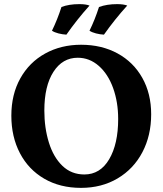

<svg xmlns="http://www.w3.org/2000/svg" viewBox="-20 -902 788 931"><path d="M35 -341Q35 -444 78.5 -522Q122 -600 199 -642.5Q276 -685 373 -685Q473 -685 550 -643Q627 -601 670 -524.5Q713 -448 713 -348Q713 -245 670.5 -164Q628 -83 550.5 -37Q473 9 373 9Q271 9 194.5 -35.5Q118 -80 76.5 -159.5Q35 -239 35 -341ZM553 -325Q553 -407 528.5 -475Q504 -543 459 -582.5Q414 -622 357 -622Q283 -622 239 -553.5Q195 -485 195 -366Q195 -282 217 -211Q239 -140 282.5 -98Q326 -56 389 -56Q466 -56 509.5 -130Q553 -204 553 -325ZM232 -753Q258 -806 278 -868Q314 -882 365 -882Q396 -882 414 -875Q353 -807 302 -734Q283 -735 263.5 -740Q244 -745 232 -753ZM414 -753Q440 -806 460 -868Q498 -882 548 -882Q579 -882 597 -875Q537 -809 484 -734Q465 -735 445.5 -740Q426 -745 414 -753Z"/></svg>

Font: Vollkorn SC
Style: Bold
Weight: 700
Designer: Friedrich Althausen
Foundry: Friedrich Althausen
Version: Version 4.015